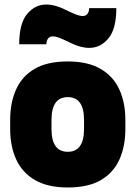

<svg xmlns="http://www.w3.org/2000/svg" viewBox="-20 -816 600 850"><path d="M280 14Q192 14 135.5 -18.5Q79 -51 52 -109.5Q25 -168 25 -245V-285Q25 -361 51 -419.5Q77 -478 133 -511Q189 -544 280 -544Q368 -544 424.5 -511.5Q481 -479 508 -420.5Q535 -362 535 -285V-245Q535 -169 509 -110.5Q483 -52 427 -19Q371 14 280 14ZM375 -604Q333 -604 276 -634Q233 -655 215 -655Q187 -655 185 -620H65Q65 -712 100 -754Q135 -796 185 -796Q227 -796 284 -766Q327 -745 345 -745Q373 -745 375 -780H495Q495 -688 460 -646Q425 -604 375 -604ZM280 -144Q352 -144 352 -245V-285Q352 -386 280 -386Q208 -386 208 -285V-245Q208 -144 280 -144Z"/></svg>

Font: Tanohe Sans ExtraBold
Style: Regular
Weight: 800
Designer: Village Type and Design LLC & Cristiano Sobral
Foundry: Cooper Hewitt Smithsonian Design Museum
Version: Version 1.00;September 29, 2021;FontCreator 13.0.0.2655 64-b